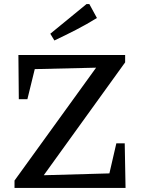

<svg xmlns="http://www.w3.org/2000/svg" viewBox="-20 -919 693 939"><path d="M51 0V-36L450 -588L150 -581L114 -434H72L70 -650H592V-614L194 -62L515 -71L549 -218H590L594 0ZM246 -721 226 -754 403 -899H417L454 -831Q404 -800 351.5 -773Q299 -746 246 -721Z"/></svg>

Font: Piazzolla Medium
Style: Regular
Weight: 500
Designer: Juan Pablo del Peral
Foundry: Huerta Tipografica
Version: Version 1.330